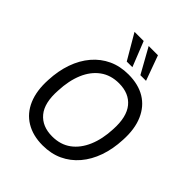

<svg xmlns="http://www.w3.org/2000/svg" viewBox="-258 -1111 1275 1275"><g transform="rotate(45 379.0 -473.5)"><path d="M360 9Q269 9 203.5 -30.5Q138 -70 106 -145Q74 -220 80 -325Q84 -414 110 -488Q136 -562 182 -616Q228 -670 290.5 -699Q353 -728 431 -728Q524 -728 588.5 -689Q653 -650 685.5 -575Q718 -500 712 -395Q708 -305 682 -231Q656 -157 610 -103Q564 -49 501.5 -20Q439 9 360 9ZM363 -78Q441 -78 495.5 -118Q550 -158 581 -230.5Q612 -303 616 -399Q623 -520 573 -581Q523 -642 428 -642Q351 -642 296 -602Q241 -562 210.5 -490Q180 -418 176 -321Q168 -199 218.5 -138.5Q269 -78 363 -78ZM490 -780 392 -956H479L543 -780ZM362 -780 259 -956H345L415 -780Z"/></g></svg>

Font: Nunitoga
Style: Medium Italic
Weight: 500
Italic angle: -9°
Designer: Vernon Adams
Foundry: Vernon Adams
Version: Version 1.0